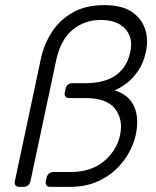

<svg xmlns="http://www.w3.org/2000/svg" viewBox="-20 -730 608 750"><path d="M55 0Q45 0 40.5 -6Q36 -12 38 -22L140 -502Q152 -557 182 -604Q212 -651 263 -680.5Q314 -710 386 -710Q459 -710 497.5 -682Q536 -654 548 -612.5Q560 -571 550 -528Q541 -485 520.5 -454.5Q500 -424 475 -405Q450 -386 428 -377Q473 -362 492.5 -334Q512 -306 515 -271.5Q518 -237 510 -202Q503 -169 483.5 -133.5Q464 -98 432 -67.5Q400 -37 355 -18.5Q310 0 251 0H176Q166 0 161.5 -6Q157 -12 159 -22L162 -36Q164 -46 171.5 -52Q179 -58 189 -58H254Q336 -58 386 -100Q436 -142 449 -202Q462 -263 429.5 -305Q397 -347 315 -347H250Q240 -347 235.5 -353Q231 -359 233 -369L236 -383Q238 -393 245 -399Q252 -405 262 -405H317Q392 -406 434.5 -437.5Q477 -469 489 -528Q501 -582 469.5 -617Q438 -652 374 -652Q310 -652 263.5 -613.5Q217 -575 200 -497L99 -22Q97 -12 89.5 -6Q82 0 72 0Z"/></svg>

Font: Rubik Light
Style: Italic
Weight: 300
Italic angle: -12°
Designer: Hubert and Fischer
Foundry: Hubert and Fischer
Version: Version 2.300;gftools[0.9.30]